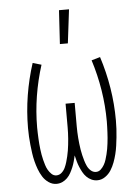

<svg xmlns="http://www.w3.org/2000/svg" viewBox="-54 -790 607 840"><g transform="rotate(-5 250.0 -370.0)"><path d="M160 8Q142 8 126 -3Q110 -14 100 -30Q90 -46 83.5 -63.5Q77 -81 72.5 -99Q68 -117 65.5 -135Q63 -153 61 -171.5Q59 -190 58 -208.5Q57 -227 57 -246Q57 -318 68.5 -389Q80 -460 102 -528L140 -517Q119 -451 108 -382.5Q97 -314 97 -245Q97 -233 97.5 -221Q98 -209 98.5 -197Q99 -185 100 -173Q101 -161 102.5 -149Q104 -137 106 -125Q108 -113 111 -101.5Q114 -90 117.5 -78.5Q121 -67 127 -56.5Q133 -46 142 -37.5Q151 -29 163 -29Q176 -29 186 -38Q196 -47 201.5 -59Q207 -71 210.5 -83Q214 -95 217 -107.5Q220 -120 222 -132.5Q224 -145 225.5 -158Q227 -171 228 -183.5Q229 -196 229.5 -209Q230 -222 230 -234.5Q230 -247 230 -260V-338H270V-260Q270 -247 270 -234.5Q270 -222 270.5 -209Q271 -196 272 -183.5Q273 -171 274.5 -158Q276 -145 278 -132.5Q280 -120 283 -107.5Q286 -95 289.5 -83Q293 -71 298.5 -59Q304 -47 314 -38Q324 -29 337 -29Q349 -29 358 -37.5Q367 -46 373 -56.5Q379 -67 382.5 -78.5Q386 -90 389 -101.5Q392 -113 394 -125Q396 -137 397.5 -149Q399 -161 400 -173Q401 -185 401.5 -197Q402 -209 402.5 -221Q403 -233 403 -245Q403 -314 392 -382.5Q381 -451 360 -517L398 -528Q420 -460 431.5 -389Q443 -318 443 -246Q443 -227 442 -208.5Q441 -190 439 -171.5Q437 -153 434.5 -135Q432 -117 427.5 -99Q423 -81 416.5 -63.5Q410 -46 400 -30Q390 -14 374 -3Q358 8 340 8Q326 8 314 2.5Q302 -3 292.5 -12.5Q283 -22 276.5 -34Q270 -46 265 -58Q260 -70 256.5 -83Q253 -96 250 -109Q247 -96 243.5 -83Q240 -70 235 -58Q230 -46 223.5 -34Q217 -22 207.5 -12.5Q198 -3 186 2.5Q174 8 160 8ZM228 -600 237 -748H281L263 -600Z"/></g></svg>

Font: Iosevka Extralight
Style: Regular
Weight: 200
Monospace: yes
Designer: Belleve Invis
Foundry: Belleve Invis
Version: Version 32.0.1; ttfautohint (v1.8.4)